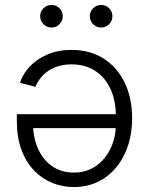

<svg xmlns="http://www.w3.org/2000/svg" viewBox="-20 -756 611 784"><path d="M272 -552.2Q348.1 -552.2 403.6 -516.6Q459 -481 489.3 -418.2Q519.5 -355.5 519.5 -273.4Q519.5 -191.9 489.5 -128.2Q459.5 -64.5 405.8 -28.3Q352.1 7.8 281.2 7.8Q235.4 7.8 193.6 -9Q151.9 -25.9 119.1 -59.8Q86.4 -93.8 67.6 -144.3Q48.8 -194.8 48.8 -262.7V-289.6H477.5V-232.9H85L114.7 -253.9Q114.7 -195.8 134.8 -149.9Q154.8 -104 192.4 -77.6Q230 -51.3 281.2 -51.3Q333 -51.3 371.6 -78.1Q410.2 -105 431.6 -149.9Q453.1 -194.8 453.1 -249.5V-281.2Q453.1 -345.2 431.2 -392.8Q409.2 -440.4 368.4 -466.8Q327.6 -493.2 272 -493.2Q233.4 -493.2 203.9 -480.7Q174.3 -468.3 154.5 -447.5Q134.8 -426.8 124.5 -401.4L61.5 -418Q73.7 -455.1 102.5 -485.4Q131.3 -515.6 174.3 -533.9Q217.3 -552.2 272 -552.2ZM393.1 -643.6Q374 -643.6 360.4 -657.2Q346.7 -670.9 346.7 -689.9Q346.7 -709 360.4 -722.4Q374 -735.8 393.1 -735.8Q412.1 -735.8 425.5 -722.4Q439 -709 439 -689.9Q439 -670.9 425.5 -657.2Q412.1 -643.6 393.1 -643.6ZM190.4 -643.6Q171.4 -643.6 157.7 -657.2Q144 -670.9 144 -689.9Q144 -709 157.7 -722.4Q171.4 -735.8 190.4 -735.8Q209.5 -735.8 222.9 -722.4Q236.3 -709 236.3 -689.9Q236.3 -670.9 222.9 -657.2Q209.5 -643.6 190.4 -643.6Z"/></svg>

Font: Inter 17pt Light
Style: Regular
Weight: 300
Version: Version 4.001;git-66647c0bb